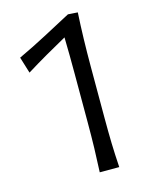

<svg xmlns="http://www.w3.org/2000/svg" viewBox="-111 -797 672 868"><g transform="rotate(-15 225.0 -363.5)"><path d="M246.6 0Q249.5 -58.6 251 -112.8Q252.4 -167 252.4 -231.9V-460.9Q252.4 -502.9 252 -545.4Q251.5 -587.9 250.5 -630.4Q201.7 -603.5 153.1 -575.4Q104.5 -547.4 56.6 -517.6L33.2 -593.8Q99.1 -624.5 163.6 -658.7Q228 -692.9 292.5 -727.1L337.9 -724.1Q334.5 -665 332.8 -601.8Q331.1 -538.6 331.1 -472.2V-231.9Q331.1 -167 332.5 -112.8Q334 -58.6 337.9 0Z"/></g></svg>

Font: Pinar Regular
Style: Regular
Weight: 400
Designer: Amin Abedi
Version: Version 3.000